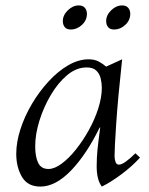

<svg xmlns="http://www.w3.org/2000/svg" viewBox="-20 -674 552 709"><path d="M129 15Q82 15 61 -21Q40 -57 40 -106Q40 -149 55.5 -197Q71 -245 98 -290.5Q125 -336 159.5 -373.5Q194 -411 232 -433Q270 -455 307 -455Q329 -455 344 -447Q359 -439 372 -428L431 -455Q415 -307 409 -216Q403 -125 403 -98Q403 -87 406.5 -76.5Q410 -66 419 -66Q429 -66 445 -77.5Q461 -89 480 -108L497 -92Q468 -60 428.5 -30.5Q389 -1 356 15Q337 -10 337 -60Q337 -92 340 -121.5Q343 -151 350 -203H348Q299 -103 242 -44Q185 15 129 15ZM159 -50Q181 -50 207.5 -69.5Q234 -89 260 -121.5Q286 -154 308 -193.5Q330 -233 343 -274Q356 -315 356 -350Q356 -366 352 -383.5Q348 -401 336 -413Q324 -425 300 -425Q262 -425 228 -396.5Q194 -368 167.5 -323Q141 -278 125.5 -228Q110 -178 110 -134Q110 -95 121 -72.5Q132 -50 159 -50ZM402 -565Q386 -565 379 -574Q372 -583 372 -596Q372 -618 390.5 -636Q409 -654 431 -654Q446 -654 453.5 -645Q461 -636 461 -623Q461 -599 442.5 -582Q424 -565 402 -565ZM242 -565Q226 -565 219 -574Q212 -583 212 -596Q212 -618 230.5 -636Q249 -654 271 -654Q286 -654 293.5 -645Q301 -636 301 -623Q301 -599 282.5 -582Q264 -565 242 -565Z"/></svg>

Font: Bona Nova
Style: Italic
Weight: 400
Italic angle: -4°
Designer: Mateusz Machalski
Foundry: Capitalics
Version: Version 4.001; ttfautohint (v1.8.3)